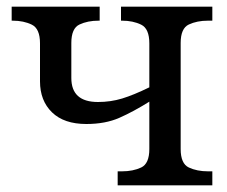

<svg xmlns="http://www.w3.org/2000/svg" viewBox="-20 -556 680 576"><path d="M333 0V-42H346Q379 -42 403.5 -53.5Q428 -65 428 -109V-251Q380 -221 338 -202.5Q296 -184 239 -184Q172 -184 136 -219Q100 -254 100 -312V-426Q100 -470 75.5 -482Q51 -494 18 -494H15V-536H279V-494H276Q243 -494 218.5 -482.5Q194 -471 194 -427V-322Q194 -250 274 -250Q312 -250 346.5 -260.5Q381 -271 428 -294V-426Q428 -470 403.5 -482Q379 -494 346 -494H343V-536H617V-494H604Q571 -494 546.5 -482.5Q522 -471 522 -427V-109Q522 -65 546.5 -53.5Q571 -42 604 -42H617V0Z"/></svg>

Font: NotoSerif-Regular
Style: Regular
Weight: 400
Designer: Monotype Design Team
Foundry: Monotype Imaging Inc.
Version: Version 2.007; ttfautohint (v1.8) -l 8 -r 50 -G 200 -x 14 -D